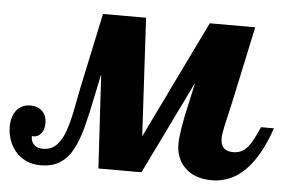

<svg xmlns="http://www.w3.org/2000/svg" viewBox="-80 -558 937 622"><g transform="rotate(5 388.5 -247.0)"><path d="M-11.2 -31.7Q-24.4 -47.9 -31.2 -68.1Q-38.1 -88.4 -38.1 -108.9Q-38.1 -144 -21.7 -164.1Q-5.4 -184.1 23.9 -184.1Q47.4 -184.1 61.8 -169.7Q76.2 -155.3 76.2 -131.8Q76.2 -110.4 66.2 -97.9Q56.2 -85.4 41.5 -85.4Q38.1 -85.4 36.1 -85.9Q35.2 -71.3 43 -61.5Q53.2 -47.9 75.2 -47.9Q100.6 -47.9 117.7 -64.2Q134.8 -80.6 146 -111.3Q156.2 -140.6 163.6 -176.8Q169.9 -211.4 178.2 -252L231 -500H371.1L392.1 -116.2L578.1 -500H726.1L672.9 -252L655.3 -174.8Q648.9 -146.5 648.9 -132.8Q648.9 -90.8 689 -90.8Q704.1 -90.8 715.3 -95.9Q726.6 -101.1 736.3 -112.3Q745.1 -122.6 753.2 -137.7Q761.2 -152.8 772.9 -179.2H814.9Q752 5.9 628.9 5.9Q571.3 5.9 540 -26.4Q525.9 -40.5 518.6 -59.8Q511.2 -79.1 511.2 -100.1Q511.2 -142.6 532.2 -232.9L547.9 -304.2L399.9 0H259.8L242.2 -305.2L229 -242.2Q214.8 -171.4 203.6 -129.4Q192.4 -87.4 177.2 -58.6Q160.2 -26.4 135 -10.3Q109.9 5.9 71.8 5.9Q44.9 5.9 23.9 -4.2Q2.9 -14.2 -11.2 -31.7Z"/></g></svg>

Font: Pattaya
Style: Regular
Weight: 400
Designer: Pablo Impallari / Thai characters Designed by Thanarat Vachiruckul and Suppakit Chalermlarp
Foundry: Pablo Impallari
Version: Version 2.001